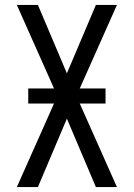

<svg xmlns="http://www.w3.org/2000/svg" viewBox="-20 -755 540 775"><path d="M48 0 198 -337H94V-398H198L48 -735H133L250 -459L367 -735H452L302 -398H406V-337H302L452 0H367L250 -276L133 0Z"/></svg>

Font: Iosevka Fixed
Style: Regular
Weight: 400
Monospace: yes
Designer: Belleve Invis
Foundry: Belleve Invis
Version: Version 33.2.4